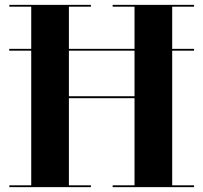

<svg xmlns="http://www.w3.org/2000/svg" viewBox="-20 -770 837 790"><path d="M18 -561.5V-569H778.5V-561.5ZM778.5 -750V-742.5H688.5V-7.5H778.5V0H443.5V-7.5H533.5V-366H263.5V-7.5H354V0H18.5V-7.5H108.5V-742.5H18.5V-750H354V-742.5H263.5V-374H533.5V-742.5H443.5V-750Z"/></svg>

Font: Bodoni Moda 28pt
Style: Bold
Weight: 700
Designer: Owen Earl
Foundry: indestructible type
Version: Version 2.005